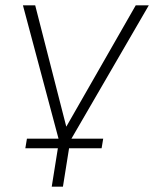

<svg xmlns="http://www.w3.org/2000/svg" viewBox="-20 -520 578 720"><path d="M174 180 197 36H75L81 0H207L204 17L66 -500H112L236 -16H212L489 -500H538L238 17L240 0H367L361 36H239L216 180Z"/></svg>

Font: Mulish ExtraLight
Style: Italic
Weight: 200
Italic angle: -9°
Designer: Vernon Adams
Foundry: Vernon Adams
Version: Version 3.603